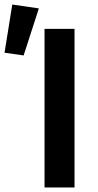

<svg xmlns="http://www.w3.org/2000/svg" viewBox="-39 -825 430 845"><path d="M132 -788 15 -805 -19 -593 65 -581ZM157 0H289V-698H157Z"/></svg>

Font: Braiins Sans SemiBold
Style: Regular
Weight: 600
Designer: Mike Abbink, Paul van der Laan, Pieter van Rosmalen, Jiri Chlebus, Lubos Buracinsky
Foundry: Bold Monday, Sudetype
Version: Version 1.000;hotconv 1.0.109;makeotfexe 2.5.65596